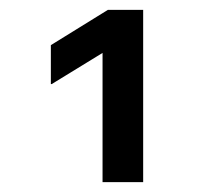

<svg xmlns="http://www.w3.org/2000/svg" viewBox="-20 -870 440 390"><path d="M188.3 -500V-762.5L85 -699.2H83.3V-778.3L199.2 -850H270.8V-500Z"/></svg>

Font: Funnel Display Light Medium
Style: Regular
Weight: 500
Version: Version 1.000